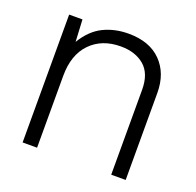

<svg xmlns="http://www.w3.org/2000/svg" viewBox="-105 -677 801 786"><g transform="rotate(20 295.5 -283.5)"><path d="M71 0V-557H129L134 -461Q169 -519 218 -543Q267 -567 327 -567Q419 -567 469.5 -515.5Q520 -464 520 -379V0H457V-370Q457 -440 418 -473.5Q379 -507 315 -507Q233 -507 183.5 -456Q134 -405 134 -313V0Z"/></g></svg>

Font: BDO Grotesk Light
Style: Regular
Weight: 300
Designer: Deni Anggara
Foundry: Lokal Container
Version: Version 2.000